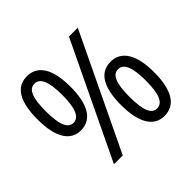

<svg xmlns="http://www.w3.org/2000/svg" viewBox="-174 -918 1123 1123"><g transform="rotate(-45 387.0 -357.0)"><path d="M48 -500C48 -358 94 -276 182 -276C276 -276 320 -358 320 -501C320 -643 274 -724 183 -724C90 -724 48 -643 48 -500ZM594 -714H521L179 0H252ZM116 -501C116 -609 136 -662 183 -662C230 -662 252 -609 252 -501C252 -392 230 -338 183 -338C137 -338 116 -392 116 -501ZM453 -214C453 -72 500 10 588 10C682 10 726 -72 726 -215C726 -357 679 -438 589 -438C496 -438 453 -357 453 -214ZM522 -215C522 -323 542 -376 589 -376C635 -376 657 -323 657 -215C657 -105 636 -52 588 -52C542 -52 522 -105 522 -215Z"/></g></svg>

Font: Noto Sans Sinhala UI SemiCondensed
Style: Regular
Weight: 400
Width: 4
Designer: Jelle Bosma - Monotype Design Team
Foundry: Monotype Imaging Inc.
Version: Version 2.006